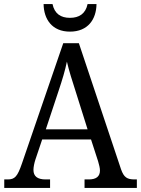

<svg xmlns="http://www.w3.org/2000/svg" viewBox="-20 -927 695 947"><path d="M325 -771C414 -771 455 -832 456 -907H412C402 -859 370 -839 325 -839C280 -839 249 -859 239 -907H195C196 -832 237 -771 325 -771ZM1 0H227V-42H205C164 -42 145 -58 145 -89C145 -103 149 -122 154 -138L188 -239H429L464 -131C469 -114 473 -98 473 -86C473 -57 455 -42 418 -42H397V0H655V-42H644C607 -42 591 -52 577 -92L369 -714H292L88 -120C66 -56 53 -42 18 -42H1ZM206 -289 269 -479C288 -536 301 -579 310 -623C320 -579 336 -529 355 -470L412 -289Z"/></svg>

Font: Noto Serif Ethiopic SmCn
Style: Regular
Weight: 400
Width: 4
Designer: Monotype Design Team
Foundry: Monotype Imaging Inc.
Version: Version 2.102